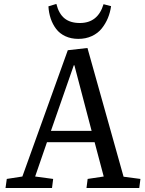

<svg xmlns="http://www.w3.org/2000/svg" viewBox="-20 -948 731 968"><path d="M264.2 -928.2Q276.4 -878.9 305.2 -855.5Q334 -832 382.8 -832Q473.6 -832 502 -926.8L540 -917Q535.6 -885.3 523.9 -856.9Q512.2 -828.6 492.9 -804.4Q473.6 -780.3 443.1 -766.1Q412.6 -752 375 -752Q338.4 -752 309.6 -765.4Q280.8 -778.8 263.2 -802Q245.6 -825.2 235.8 -854Q226.1 -882.8 224.1 -916ZM420.9 -706.1 603 -57.1 688 -45.9 682.1 0H416L421.9 -45.9L502.9 -58.1L457 -231H216.8L157.2 -58.1L248 -45.9L242.2 0H7.8L14.2 -45.9L92.8 -58.1L321.8 -694.8ZM236.8 -288.1H441.9L355 -619.1H352.1Z"/></svg>

Font: Literata Book
Style: Italic
Weight: 400
Italic angle: -3°
Designer: Latin by Veronika Burian and Jose Scaglione. Greek by Irene Vlachou. Cyrillic by Vera Evstafieva
Foundry: TypeTogether
Version: Version 1.003;PS 001.003;hotconv 1.0.88;makeotf.lib2.5.64775